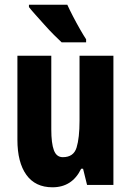

<svg xmlns="http://www.w3.org/2000/svg" viewBox="-20 -786 558 816"><path d="M462 -549V0H350L333 -69H325Q287 10 203 10Q130 10 92 -43Q54 -96 54 -192V-549H198V-236Q198 -177 209 -147.5Q220 -118 247 -118Q293 -118 305.5 -159Q318 -200 318 -273V-549ZM266 -766Q275 -746 290 -717Q305 -688 320.5 -661Q336 -634 346 -619V-606H242Q229 -618 209.5 -637.5Q190 -657 169.5 -680Q149 -703 131 -723Q113 -743 103 -756V-766Z"/></svg>

Font: Noto Sans Telugu ExtraCondensed ExtraBold
Style: Regular
Weight: 800
Width: 2
Designer: Jelle Bosma - Monotype Design Team
Foundry: Monotype Imaging Inc.
Version: Version 2.005; ttfautohint (v1.8.4.7-5d5b)